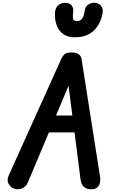

<svg xmlns="http://www.w3.org/2000/svg" viewBox="-20 -1389 851 1409"><path d="M82.5 -4.5Q55 -15.5 42 -41.8Q29 -68 44 -101.5L427.5 -952Q439.5 -978.5 454 -991.2Q468.5 -1004 504.5 -1004Q537 -1004 556 -991.8Q575 -979.5 578.5 -956L714 -93.5Q720.5 -54 705.5 -27.8Q690.5 -1.5 658 0Q621 2 598.5 -15.2Q576 -32.5 570.5 -75.5L527 -417.5H339L184.5 -50.5Q170.5 -16.5 139.8 -5.8Q109 5 82.5 -4.5ZM391 -541H511L483 -760ZM531.5 -1115.5Q480 -1115.5 449.2 -1135.8Q418.5 -1156 403.5 -1186.8Q388.5 -1217.5 385 -1249.5Q381.5 -1281.5 384.5 -1305.5Q390 -1338 410 -1353Q430 -1368 457.5 -1368Q494.5 -1368 507.2 -1347.5Q520 -1327 517.5 -1306Q513.5 -1275.5 515 -1260Q516.5 -1244.5 524.2 -1239.2Q532 -1234 545.5 -1234Q558 -1234 569.2 -1240.2Q580.5 -1246.5 589.2 -1263.8Q598 -1281 602 -1313Q606 -1339.5 626.2 -1354.2Q646.5 -1369 673.5 -1369Q701 -1369 719.8 -1348Q738.5 -1327 733 -1292.5Q729.5 -1269 717.8 -1238.8Q706 -1208.5 683.2 -1180.2Q660.5 -1152 623.5 -1133.8Q586.5 -1115.5 531.5 -1115.5Z"/></svg>

Font: Edu SA Hand
Style: Regular
Weight: 400
Designer: Tina and Corey Anderson, Eben Sorkin, Mirko Velimirovic
Foundry: Google for Education
Version: Version 2.000